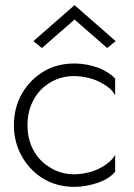

<svg xmlns="http://www.w3.org/2000/svg" viewBox="-20 -717 522 747"><path d="M111 -131Q87 -174 87 -230Q87 -286 111 -329Q134 -372 177 -397Q218 -421 270 -421Q301 -421 339 -410Q371 -399 395 -382Q418 -366 428 -346V-411Q407 -435 364 -453Q315 -470 270 -470Q202 -470 150 -439Q98 -408 66 -354Q34 -298 34 -230Q34 -163 66 -107Q98 -52 150 -21Q202 10 270 10Q315 10 364 -7Q407 -23 428 -49V-114Q418 -96 395 -79Q371 -61 339 -50Q301 -39 270 -39Q217 -39 177 -64Q135 -88 111 -131ZM430 -557 270 -697 110 -557 143 -530 270 -641 397 -530Z"/></svg>

Font: NM-font
Style: Light
Weight: 500
Designer: ""
Foundry: ""
Version: ""